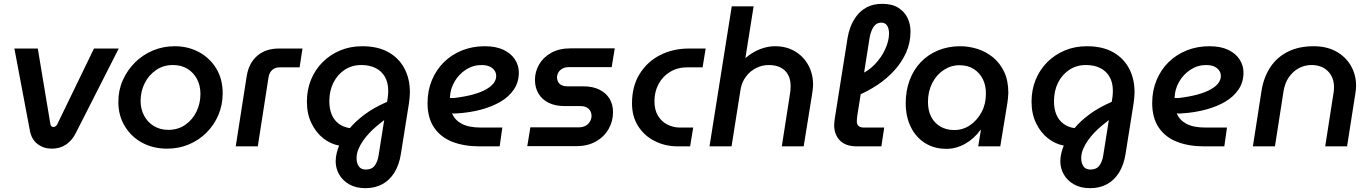

<svg xmlns="http://www.w3.org/2000/svg" viewBox="-20 -763 7152 1001"><path d="M250 12Q208 12 176.5 -11.5Q145 -35 136 -81L55 -510H177L243 -114Q245 -107 249 -104Q253 -101 258 -101Q271 -101 278 -114L470 -510H599L375 -69Q356 -31 324.5 -9.5Q293 12 250 12Z M851 12Q779 12 722 -18.5Q665 -49 631 -104.5Q597 -160 597 -232Q597 -293 620.5 -345.5Q644 -398 684.5 -438Q725 -478 778 -500Q831 -522 891 -522Q961 -522 1018 -491Q1075 -460 1108 -405Q1141 -350 1141 -277Q1141 -217 1119 -164.5Q1097 -112 1057 -72Q1017 -32 964.5 -10Q912 12 851 12ZM857 -86Q909 -86 947 -113Q985 -140 1005 -182.5Q1025 -225 1025 -273Q1025 -317 1007 -351Q989 -385 957 -404.5Q925 -424 882 -424Q832 -424 794 -398Q756 -372 734.5 -329.5Q713 -287 713 -237Q713 -195 731 -160.5Q749 -126 782 -106Q815 -86 857 -86Z M1209 0 1266 -365Q1277 -434 1321 -472Q1365 -510 1434 -510H1557L1542 -412H1439Q1415 -412 1399.5 -398.5Q1384 -385 1380 -360L1324 0Z M1886 218Q1836 218 1801.5 198.5Q1767 179 1748.5 147Q1730 115 1730 78Q1730 57 1735.5 34.5Q1741 12 1748 -4Q1704 -12 1666 -41.5Q1628 -71 1604 -120Q1580 -169 1580 -233Q1580 -295 1601.5 -347.5Q1623 -400 1662 -439Q1701 -478 1753.5 -500Q1806 -522 1868 -522Q1949 -522 2004 -491.5Q2059 -461 2088 -407Q2117 -353 2117 -282Q2117 -268 2115.5 -253.5Q2114 -239 2112 -224L2070 40Q2061 97 2036 137Q2011 177 1973 197.5Q1935 218 1886 218ZM1887 121Q1918 121 1933.5 100.5Q1949 80 1954 46L1983 -137Q1965 -123 1945 -106.5Q1925 -90 1906.5 -70.5Q1888 -51 1873 -29.5Q1858 -8 1848.5 15Q1839 38 1839 62Q1839 87 1850.5 104Q1862 121 1887 121ZM1804 -95Q1834 -131 1881.5 -166.5Q1929 -202 1998 -232L2002 -258Q2003 -267 2003.5 -274.5Q2004 -282 2004 -290Q2004 -332 1987 -362Q1970 -392 1938.5 -408Q1907 -424 1864 -424Q1815 -424 1777.5 -399.5Q1740 -375 1718.5 -332.5Q1697 -290 1697 -235Q1697 -195 1709.5 -165.5Q1722 -136 1746 -118Q1770 -100 1804 -95Z M2479 0Q2400 0 2339 -23.5Q2278 -47 2243.5 -97.5Q2209 -148 2209 -226Q2209 -290 2231.5 -344.5Q2254 -399 2294 -438.5Q2334 -478 2388.5 -500Q2443 -522 2507 -522Q2566 -522 2605.5 -503Q2645 -484 2665 -452.5Q2685 -421 2685 -385Q2685 -335 2659.5 -297Q2634 -259 2590 -233Q2546 -207 2488 -191.5Q2430 -176 2365 -172Q2356 -171 2349.5 -171Q2343 -171 2337 -172Q2351 -137 2387.5 -117.5Q2424 -98 2487 -98H2599L2585 0ZM2326 -252Q2331 -252 2336 -252Q2341 -252 2347 -252Q2405 -259 2446.5 -270.5Q2488 -282 2515 -297.5Q2542 -313 2554.5 -330.5Q2567 -348 2567 -367Q2567 -391 2547 -407.5Q2527 -424 2490 -424Q2446 -424 2408.5 -399.5Q2371 -375 2349 -336Q2327 -297 2326 -255Q2326 -254 2326 -253.5Q2326 -253 2326 -252Z M2729 -1 2745 -99H2997Q3018 -99 3032.5 -107Q3047 -115 3055.5 -129Q3064 -143 3064 -159Q3064 -181 3049 -195.5Q3034 -210 3006 -210H2923Q2875 -210 2840.5 -227Q2806 -244 2787.5 -275Q2769 -306 2769 -347Q2769 -389 2790.5 -426.5Q2812 -464 2853.5 -487.5Q2895 -511 2956 -511H3185L3169 -413H2945Q2926 -413 2912.5 -405.5Q2899 -398 2892 -386.5Q2885 -375 2884 -361Q2884 -339 2897.5 -326Q2911 -313 2938 -313H3020Q3070 -313 3104.5 -296Q3139 -279 3157.5 -249Q3176 -219 3176 -178Q3176 -130 3152.5 -89.5Q3129 -49 3086 -25Q3043 -1 2985 -1Z M3513 0Q3449 0 3394.5 -27Q3340 -54 3307.5 -104.5Q3275 -155 3275 -224Q3275 -314 3315 -378Q3355 -442 3422 -476Q3489 -510 3572 -510H3659L3643 -412H3564Q3512 -412 3473 -388Q3434 -364 3413 -324Q3392 -284 3392 -236Q3392 -189 3411 -158.5Q3430 -128 3460.5 -113Q3491 -98 3525 -98H3594L3578 0Z M3679 0 3795 -730H3909L3867 -466L3866 -460Q3905 -493 3944.5 -507.5Q3984 -522 4020 -522Q4080 -522 4124.5 -495.5Q4169 -469 4194 -423.5Q4219 -378 4219 -321Q4219 -308 4216.5 -290.5Q4214 -273 4212 -260L4170 0H4056L4098 -270Q4100 -281 4101 -291.5Q4102 -302 4102 -314Q4102 -349 4088.5 -373.5Q4075 -398 4049.5 -411Q4024 -424 3988 -424Q3953 -424 3921.5 -408Q3890 -392 3868.5 -363Q3847 -334 3841 -297L3794 0Z M4447 0Q4389 0 4359 -30.5Q4329 -61 4329 -111Q4329 -119 4330 -127Q4331 -135 4332 -144L4399 -566Q4403 -592 4414 -622Q4425 -652 4446 -680Q4467 -708 4500 -725.5Q4533 -743 4580 -743Q4631 -743 4663.5 -722.5Q4696 -702 4711.5 -669.5Q4727 -637 4727 -599Q4727 -541 4704.5 -490Q4682 -439 4642.5 -395.5Q4603 -352 4552 -318.5Q4501 -285 4444 -262L4452 -369Q4504 -389 4540 -426.5Q4576 -464 4595.5 -507.5Q4615 -551 4615 -588Q4615 -614 4605 -629.5Q4595 -645 4574 -645Q4550 -645 4535.5 -624.5Q4521 -604 4514 -568L4450 -163Q4449 -156 4448 -146.5Q4447 -137 4447 -131Q4447 -114 4456.5 -106Q4466 -98 4483 -98H4590L4575 0Z M4914 13Q4851 13 4803 -17Q4755 -47 4728.5 -101Q4702 -155 4702 -225Q4702 -290 4722.5 -345Q4743 -400 4781 -439.5Q4819 -479 4871.5 -500.5Q4924 -522 4986 -522Q5031 -522 5075.5 -508Q5120 -494 5156.5 -464.5Q5193 -435 5215 -389Q5237 -343 5237 -278Q5236 -263 5235 -250.5Q5234 -238 5232 -226L5195 0H5080L5094 -86H5092Q5059 -40 5012 -13.5Q4965 13 4914 13ZM4955 -85Q5000 -85 5037 -110Q5074 -135 5097 -177.5Q5120 -220 5120 -272Q5121 -316 5104.5 -349.5Q5088 -383 5057 -403Q5026 -423 4982 -423Q4938 -423 4900 -398Q4862 -373 4840 -329.5Q4818 -286 4818 -232Q4818 -186 4835 -153.5Q4852 -121 4883 -103Q4914 -85 4955 -85Z M5664 218Q5614 218 5579.5 198.5Q5545 179 5526.5 147Q5508 115 5508 78Q5508 57 5513.5 34.5Q5519 12 5526 -4Q5482 -12 5444 -41.5Q5406 -71 5382 -120Q5358 -169 5358 -233Q5358 -295 5379.5 -347.5Q5401 -400 5440 -439Q5479 -478 5531.5 -500Q5584 -522 5646 -522Q5727 -522 5782 -491.5Q5837 -461 5866 -407Q5895 -353 5895 -282Q5895 -268 5893.5 -253.5Q5892 -239 5890 -224L5848 40Q5839 97 5814 137Q5789 177 5751 197.5Q5713 218 5664 218ZM5665 121Q5696 121 5711.5 100.5Q5727 80 5732 46L5761 -137Q5743 -123 5723 -106.5Q5703 -90 5684.5 -70.5Q5666 -51 5651 -29.5Q5636 -8 5626.5 15Q5617 38 5617 62Q5617 87 5628.5 104Q5640 121 5665 121ZM5582 -95Q5612 -131 5659.5 -166.5Q5707 -202 5776 -232L5780 -258Q5781 -267 5781.5 -274.5Q5782 -282 5782 -290Q5782 -332 5765 -362Q5748 -392 5716.5 -408Q5685 -424 5642 -424Q5593 -424 5555.5 -399.5Q5518 -375 5496.5 -332.5Q5475 -290 5475 -235Q5475 -195 5487.5 -165.5Q5500 -136 5524 -118Q5548 -100 5582 -95Z M6257 0Q6178 0 6117 -23.5Q6056 -47 6021.5 -97.5Q5987 -148 5987 -226Q5987 -290 6009.5 -344.5Q6032 -399 6072 -438.5Q6112 -478 6166.5 -500Q6221 -522 6285 -522Q6344 -522 6383.5 -503Q6423 -484 6443 -452.5Q6463 -421 6463 -385Q6463 -335 6437.5 -297Q6412 -259 6368 -233Q6324 -207 6266 -191.5Q6208 -176 6143 -172Q6134 -171 6127.5 -171Q6121 -171 6115 -172Q6129 -137 6165.5 -117.5Q6202 -98 6265 -98H6377L6363 0ZM6104 -252Q6109 -252 6114 -252Q6119 -252 6125 -252Q6183 -259 6224.5 -270.5Q6266 -282 6293 -297.5Q6320 -313 6332.5 -330.5Q6345 -348 6345 -367Q6345 -391 6325 -407.5Q6305 -424 6268 -424Q6224 -424 6186.5 -399.5Q6149 -375 6127 -336Q6105 -297 6104 -255Q6104 -254 6104 -253.5Q6104 -253 6104 -252Z M6512 0 6558 -296Q6570 -364 6604.5 -415Q6639 -466 6695.5 -494Q6752 -522 6829 -522Q6897 -522 6946.5 -494.5Q6996 -467 7023 -420Q7050 -373 7050 -316Q7050 -307 7049 -296Q7048 -285 7046 -274L7003 0H6889L6933 -282Q6934 -289 6934.5 -295.5Q6935 -302 6935 -308Q6935 -360 6903 -392Q6871 -424 6817 -424Q6782 -424 6751.5 -407.5Q6721 -391 6700 -361Q6679 -331 6672 -289L6627 0Z"/></svg>

Font: MuseoModerno Thin Medium
Style: Italic
Weight: 500
Italic angle: -9°
Version: Version 1.003